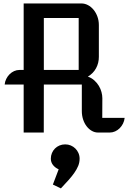

<svg xmlns="http://www.w3.org/2000/svg" viewBox="-20 -760 735 1101"><path d="M115.7 -275.4H6.8Q8.3 -292.5 15.9 -307.6Q23.4 -322.8 34.9 -334.2Q46.4 -345.7 61 -352.3Q75.7 -358.9 92.3 -358.9H115.7V-740.2H446.8Q466.3 -740.2 484.4 -730.7Q502.4 -721.2 516.4 -704.3Q530.3 -687.5 538.6 -664.8Q546.9 -642.1 546.9 -616.2V-434.1Q546.9 -398.4 530.8 -368.7Q514.6 -338.9 483.9 -320.8Q505.4 -313 521 -298.8Q536.6 -284.7 546.9 -267.6Q557.1 -250.5 562 -231.9Q566.9 -213.4 566.9 -196.8L566.4 -84H694.8Q692.9 -66.4 685.3 -51.3Q677.7 -36.1 666.3 -24.7Q654.8 -13.2 640.1 -6.6Q625.5 0 609.4 0H542Q522.9 0 506.1 -9.8Q489.3 -19.5 476.6 -36.1Q463.9 -52.7 456.5 -75.2Q449.2 -97.7 449.2 -123V-275.4H231.4L231 0H115.7ZM431.2 -358.9V-656.7H231.4V-358.9ZM354 67.9Q371.1 67.9 386 74.2Q400.9 80.6 412.1 91.6Q423.3 102.5 429.9 117.7Q436.5 132.8 436.5 149.9Q436.5 171.4 428.5 191.2Q420.4 210.9 406 231.4Q391.6 252 372.1 273.7Q352.5 295.4 329.1 320.3L283.2 298.3L316.4 210.9Q295.9 201.7 283.7 186Q271.5 170.4 271.5 149.9Q271.5 132.8 277.8 117.7Q284.2 102.5 295.2 91.6Q306.2 80.6 321.3 74.2Q336.4 67.9 354 67.9Z"/></svg>

Font: Atomic Age
Style: Regular
Weight: 400
Designer: James Grieshaber
Foundry: James Grieshaber
Version: Version 1.008; ttfautohint (v1.4.1) -l 6 -r 46 -G 0 -x 0 -H 